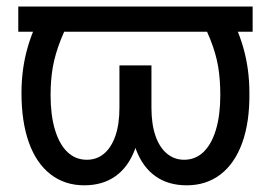

<svg xmlns="http://www.w3.org/2000/svg" viewBox="-20 -550 818 580"><path d="M743.2 -454.1H35.2V-530.3H743.2ZM132.8 -262.7Q132.8 -202.1 146 -158.2Q159.2 -114.3 183.6 -90.8Q208 -67.4 242.2 -67.4Q272.5 -67.4 294.4 -85.9Q316.4 -104.5 328.6 -139.6Q340.8 -174.8 340.8 -224.6V-352.5H407.2V-225.6Q407.2 -150.4 387.2 -97.7Q367.2 -44.9 328.6 -17.6Q290 9.8 234.4 9.8Q175.8 9.8 132.8 -23.4Q89.8 -56.6 67.4 -119.1Q44.9 -181.6 44.9 -269.5Q44.9 -341.8 63.5 -406.7Q82 -471.7 119.1 -530.3H213.9Q181.6 -475.6 164.1 -431.2Q146.5 -386.7 139.6 -347.7Q132.8 -308.6 132.8 -262.7ZM733.4 -269.5Q734.4 -181.6 711.9 -119.1Q689.5 -56.6 646.5 -23.4Q603.5 9.8 543.9 9.8Q488.3 9.8 449.7 -17.6Q411.1 -44.9 391.1 -97.7Q371.1 -150.4 371.1 -225.6V-352.5H437.5V-224.6Q437.5 -174.8 449.7 -139.6Q461.9 -104.5 484.4 -85.9Q506.8 -67.4 536.1 -67.4Q570.3 -67.4 594.7 -90.8Q619.1 -114.3 632.3 -158.2Q645.5 -202.1 645.5 -262.7Q645.5 -308.6 639.2 -347.7Q632.8 -386.7 615.2 -431.2Q597.7 -475.6 564.5 -530.3H659.2Q696.3 -471.7 714.8 -406.7Q733.4 -341.8 733.4 -269.5Z"/></svg>

Font: Pretendard GOV Variable
Style: Regular
Weight: 400
Designer: Base glyphs from Inter by Rasmus Andersson; Hangul glyphs from Noto Sans CJK(Source Han Sans) by Jang Soo-young and Kang
Foundry: Kil Hyung-jin
Version: Version 1.307;Glyphs 3.2 (3192)